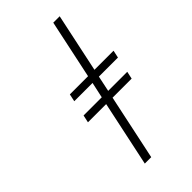

<svg xmlns="http://www.w3.org/2000/svg" viewBox="-223 -758 827 827"><g transform="rotate(-45 191.0 -344.0)"><path d="M359.9 -323.2 352.5 -289.1H236.3L172.9 9.8H133.8L197.3 -289.1H86.4L93.8 -323.2H204.6L220.2 -395H108.9L116.2 -429.2H227.1L284.2 -698.2H323.2L266.1 -429.2H382.3L375 -395H258.8L243.7 -323.2Z"/></g></svg>

Font: Linux Biolinum O
Style: Italic
Weight: 400
Italic angle: -12°
Designer: Philipp H. Poll
Foundry: Philipp H. Poll
Version: Version 1.1.3